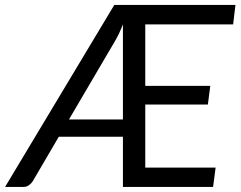

<svg xmlns="http://www.w3.org/2000/svg" viewBox="-64 -736 947 756"><path d="M386 -716.5H863L854 -640H508V-398H764L754.5 -324.5H508V-76H785L775 0H420V-197.5H167.5L65 -22.5Q59.5 -13.5 50 -6.8Q40.5 0 28.5 0H-44ZM207.5 -265.5H420V-640Q413 -622 405.5 -606Q398 -590 389.5 -575.5Z"/></svg>

Font: LatoHex
Style: Italic
Weight: 400
Italic angle: -7°
Designer: Lukasz Dziedzic
Foundry: tyPoland Lukasz Dziedzic
Version: Version 1.104; Western+Polish opensource